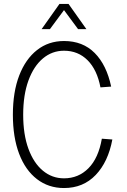

<svg xmlns="http://www.w3.org/2000/svg" viewBox="-20 -933 640 969"><path d="M303 16Q225 16 166.5 -29Q108 -74 76.5 -157Q45 -240 45 -354Q45 -469 77 -552Q109 -635 167 -680.5Q225 -726 303 -726Q398 -726 458 -665.5Q518 -605 541 -496L487 -492Q470 -581 422 -629Q374 -677 303 -677Q243 -677 196.5 -638Q150 -599 123.5 -526.5Q97 -454 97 -354Q97 -254 123.5 -182Q150 -110 196.5 -71.5Q243 -33 303 -33Q376 -33 426.5 -84Q477 -135 494 -233L547 -229Q526 -116 463 -50Q400 16 303 16ZM190 -786 280 -913H326L416 -786H374L303 -882L232 -786Z"/></svg>

Font: Geist Mono UltraLight
Style: Regular
Weight: 200
Monospace: yes
Designer: Basement.studio, Andrés Briganti, Mateo Zaragoza
Foundry: Basement.studio, Vercel, Andrés Briganti, Guido Ferreyra, Mateo Zaragoza
Version: Version 1.400; ttfautohint (v1.8.4.7-5d5b)